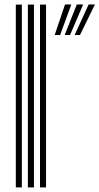

<svg xmlns="http://www.w3.org/2000/svg" viewBox="-20 -820 435 840"><path d="M155 0V-800H181.5V0ZM49.2 0V-800H75.5V0ZM102 0V-800H128.5V0ZM243 -666.8H219.2L264.5 -800.5H292ZM330 -666.8H306.5L367.8 -800.5H395.2ZM286.5 -666.8H263L316 -800.5H343.8Z"/></svg>

Font: Big Shoulders Inline Text Thin ExtraBold
Style: Regular
Weight: 800
Version: Version 2.002